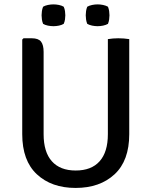

<svg xmlns="http://www.w3.org/2000/svg" viewBox="-20 -866 708 898"><path d="M584.5 -238.5Q584.5 -114.5 515.8 -50.8Q447 13 333.5 13Q221 13 152.5 -50.8Q84 -114.5 84 -238.5V-681L90 -687H128.5Q159.5 -687 171.8 -671.5Q184 -656 184 -623V-238.5Q184 -155 222.5 -111.8Q261 -68.5 334 -68.5Q407.5 -68.5 446 -111.8Q484.5 -155 484.5 -238.5V-683Q495.5 -685 508.5 -686Q521.5 -687 533 -687Q545 -687 559.2 -686Q573.5 -685 584.5 -683ZM436.5 -743.5Q424 -743.5 410.8 -746.2Q397.5 -749 388 -754.5Q384 -764.5 382.5 -775Q381 -785.5 381 -794.5Q381 -803.5 382.5 -814Q384 -824.5 388 -834.5Q397.5 -840 410.8 -842.8Q424 -845.5 436.5 -845.5Q449 -845.5 462.2 -842.8Q475.5 -840 485 -834.5Q489 -824.5 490.5 -814Q492 -803.5 492 -794.5Q492 -785.5 490.5 -775Q489 -764.5 485 -754.5Q475.5 -749 462.2 -746.2Q449 -743.5 436.5 -743.5ZM230 -743.5Q217.5 -743.5 204 -746.2Q190.5 -749 181.5 -754.5Q177.5 -764.5 176 -775Q174.5 -785.5 174.5 -794.5Q174.5 -803.5 176 -814Q177.5 -824.5 181.5 -834.5Q190.5 -840 204 -842.8Q217.5 -845.5 230 -845.5Q242.5 -845.5 255.8 -842.8Q269 -840 278 -834.5Q282.5 -824.5 284 -814Q285.5 -803.5 285.5 -794.5Q285.5 -785.5 284 -775Q282.5 -764.5 278 -754.5Q269 -749 255.8 -746.2Q242.5 -743.5 230 -743.5Z"/></svg>

Font: Signika Negative SC
Style: Regular
Weight: 400
Designer: Anna Giedryś
Foundry: Anna Giedryś
Version: Version 2.000; ttfautohint (v1.8.3) -l 8 -r 50 -G 200 -x 9 -